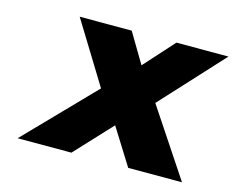

<svg xmlns="http://www.w3.org/2000/svg" viewBox="-78 -625 902 738"><g transform="rotate(15 373.0 -256.5)"><path d="M699 0 521 -268 746.5 -513H539.5L432.3 -394L361.5 -513H154.5L305 -268L45 0H259L394.2 -145L485 0Z"/></g></svg>

Font: Sztylet
Style: BdObl
Weight: 700
Foundry: Cannot Into Space Fonts, PlusOne Fonts
Version: Version 0.12